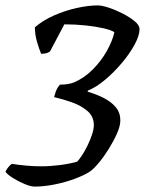

<svg xmlns="http://www.w3.org/2000/svg" viewBox="-59 -585 550 710"><path d="M69 105Q55 105 32 95.5Q9 86 -11.5 73Q-32 60 -39 50Q-33 38 -26 30.5Q-19 23 -15 21Q11 25 38.5 27.5Q66 30 92 30Q127 30 162 25.5Q197 21 226 13Q234 5 244.5 -11Q255 -27 265 -47.5Q275 -68 281.5 -88Q288 -108 288 -122Q288 -154 265 -174Q242 -194 208.5 -206Q175 -218 141 -226Q143 -231 145 -239Q147 -247 151.5 -256Q156 -265 163 -272Q169 -272 177.5 -272.5Q186 -273 196 -275Q206 -277 214 -280Q252 -296 283.5 -327.5Q315 -359 336 -396.5Q357 -434 364 -466Q352 -474 323.5 -480.5Q295 -487 257.5 -491Q220 -495 179 -495L126 -395Q123 -392 114.5 -389Q106 -386 93 -386Q86 -403 78 -430Q70 -457 70 -484Q100 -510 141 -528Q182 -546 225 -555.5Q268 -565 303 -565Q317 -565 342 -557Q367 -549 393.5 -535.5Q420 -522 438.5 -507Q457 -492 457 -477Q457 -454 439 -420.5Q421 -387 391.5 -352Q362 -317 329 -289.5Q296 -262 266 -250L265 -246Q299 -236 326 -222Q353 -208 369.5 -188Q386 -168 386 -140Q386 -119 373.5 -91Q361 -63 343 -34Q325 -5 306 17.5Q287 40 274 49Q253 63 218 76Q183 89 143.5 97Q104 105 69 105Z"/></svg>

Font: Texturina Medium
Style: Italic
Weight: 500
Italic angle: -11°
Designer: Guillermo Torres Carreño
Foundry: Omnibus-Type
Version: Version 1.002